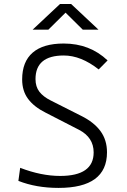

<svg xmlns="http://www.w3.org/2000/svg" viewBox="-20 -918 626 948"><path d="M269 9.8Q158.7 9.8 70.8 -24.9L79.6 -89.4Q183.6 -49.3 276.9 -49.3Q442.4 -49.3 442.4 -165.5Q442.4 -239.7 369.6 -277.3L205.1 -361.8Q148.4 -390.1 118.9 -429.4Q89.4 -468.8 89.4 -525.9Q89.4 -613.3 141.4 -658.2Q193.4 -703.1 294.4 -703.1Q423.3 -703.1 511.2 -619.6L467.3 -575.2Q379.9 -644 294.9 -644Q155.3 -644 155.3 -527.3Q155.3 -490.2 174.3 -465.3Q193.4 -440.4 230.5 -421.9L380.4 -346.2Q444.3 -314.5 476.3 -270.5Q508.3 -226.6 508.3 -166Q508.3 9.8 269 9.8ZM141.1 -771.5 276.4 -898.4H331.1L466.3 -771.5H388.7L303.7 -855.5L218.8 -771.5Z"/></svg>

Font: CaskaydiaMono NF Light
Style: Regular
Weight: 300
Designer: Aaron Bell
Foundry: Saja Typeworks
Version: Version 2111.001; ttfautohint (v1.8.4);Nerd Fonts 3.1.1